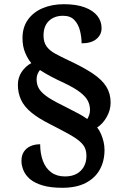

<svg xmlns="http://www.w3.org/2000/svg" viewBox="-20 -780 584 913"><path d="M276 113Q220 113 182 101.5Q144 90 122.5 71.5Q101 53 91.5 30Q82 7 82 -15Q82 -41 93.5 -58.5Q105 -76 125 -85Q145 -94 171 -94Q171 -50 184 -15Q197 20 223.5 39.5Q250 59 289 59Q321 59 343.5 47Q366 35 378.5 13Q391 -9 391 -38Q391 -59 384.5 -75Q378 -91 360 -107Q342 -123 308 -142Q274 -161 219 -189Q163 -217 129 -245Q95 -273 80 -305.5Q65 -338 65 -377Q65 -411 83 -438Q101 -465 129 -480Q113 -498 100 -528.5Q87 -559 87 -599Q87 -650 112.5 -686Q138 -722 182.5 -741Q227 -760 284 -760Q343 -760 383 -745Q423 -730 443 -704.5Q463 -679 463 -646Q463 -615 438.5 -594.5Q414 -574 368 -574Q368 -603 360.5 -633.5Q353 -664 334 -684.5Q315 -705 280 -705Q238 -705 212.5 -680.5Q187 -656 187 -611Q187 -580 201 -560Q215 -540 241.5 -525.5Q268 -511 306 -493Q377 -460 421 -430.5Q465 -401 485.5 -368Q506 -335 506 -292Q506 -256 487 -223Q468 -190 442 -174Q453 -160 460.5 -142.5Q468 -125 472.5 -106Q477 -87 477 -67Q477 -14 454.5 26.5Q432 67 387.5 90Q343 113 276 113ZM395 -214Q400 -222 404 -233Q408 -244 408 -257Q408 -280 398 -300Q388 -320 362 -340.5Q336 -361 286 -385Q253 -400 223.5 -415.5Q194 -431 170 -447Q163 -439 158.5 -427.5Q154 -416 154 -403Q154 -376 167 -356Q180 -336 210.5 -316Q241 -296 295 -270Q328 -253 352 -240.5Q376 -228 395 -214Z"/></svg>

Font: Noto Serif Khmer
Style: Bold
Weight: 700
Version: Version 2.003